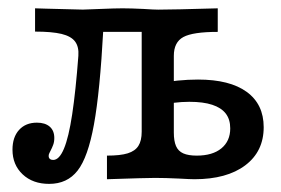

<svg xmlns="http://www.w3.org/2000/svg" viewBox="-20 -435 682 466"><path d="M10.3 -71.7Q10.3 -102.1 26.3 -119.7Q42.3 -137.3 69.6 -137.3Q89.5 -137.3 100.7 -127.6Q111.8 -117.9 111.8 -100.1Q111.8 -90.3 108.9 -83Q106.1 -75.6 103.3 -70.4Q101.6 -67 99.9 -63.6Q98.1 -60.1 98.1 -56.7Q98.1 -51.7 101.1 -49.3Q104 -46.8 109 -46.8Q123.8 -46.8 135.2 -74.1Q146.7 -101.4 155.2 -157.5Q163.7 -213.5 170.2 -299.5Q171.8 -321.3 162.3 -334.1Q152.7 -347 129.3 -352.7Q105.8 -358.3 65.1 -358.3V-414.8L90.9 -414Q162.9 -411.8 181 -411.7Q203 -412.5 224.1 -413.3Q259.1 -414.8 277.6 -414.8Q297.8 -414.8 328.4 -413.3Q353.7 -411.6 364.3 -411.6Q399.2 -411.6 508.5 -414.8V-357.6Q448.1 -357.6 425 -345.1Q401.9 -332.6 401.9 -299.5V-113.2Q401.9 -92.9 407.2 -80.5Q412.6 -68.1 424.9 -62.7Q437.3 -57.3 457.4 -57.3Q495.8 -57.3 517.3 -74.9Q538.8 -92.6 538.8 -123.4Q538.8 -145.3 527.9 -159.4Q517 -173.5 495.1 -180.7Q473.2 -187.9 439.5 -187.9Q401.9 -187.9 360.2 -177.9V-231.8Q411.5 -241.9 460.6 -241.9Q537.7 -241.9 578.8 -212Q620 -182 620 -126.3Q620 -67.4 575.2 -33.7Q530.4 0 452 0Q442.1 0 414.3 -1.6Q381.6 -3.2 356.2 -3.2Q334.1 -3.2 239.6 0V-57.3Q272.2 -57.3 290.1 -62.9Q308 -68.5 315.9 -81Q323.9 -93.5 323.9 -115.3V-362.2L329.4 -357.6H222L230.7 -363Q222.6 -212.6 208 -132.8Q193.5 -53 168.3 -20.9Q143.2 11.3 99.3 11.3Q59.6 11.3 35 -11.8Q10.3 -35 10.3 -71.7Z"/></svg>

Font: Playfair Micro SmCond SmLight
Style: Regular
Weight: 360
Width: 4
Designer: Claus Eggers Sørensen
Foundry: Claus Eggers Sørensen
Version: Version 2.100;Glyphs 3.2 (3219)